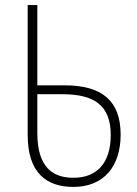

<svg xmlns="http://www.w3.org/2000/svg" viewBox="-20 -734 540 756"><path d="M269 2C388 2 455 -78 455 -204C455 -337 382 -398 234 -398H127V-714H89V-203C89 -54 162 2 269 2ZM269 -34C189 -34 127 -74 127 -210V-363H226C351 -363 416 -319 416 -203C416 -92 362 -34 269 -34Z"/></svg>

Font: Noto Sans Mono ExtraCondensed ExtraLight
Style: Regular
Weight: 200
Width: 2
Designer: Monotype Design Team
Foundry: Monotype Imaging Inc.
Version: Version 2.014